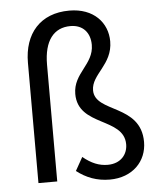

<svg xmlns="http://www.w3.org/2000/svg" viewBox="-56 -855 755 916"><g transform="rotate(-5 321.5 -397.0)"><path d="M433 13C542 13 611 -59 611 -152C611 -334 390 -309 390 -418C390 -495 492 -532 492 -644C492 -733 427 -807 310 -807C171 -807 92 -716 92 -576V0H182V-559C182 -675 230 -733 309 -733C370 -733 403 -692 403 -635C403 -541 304 -508 304 -408C304 -251 525 -278 525 -148C525 -100 492 -58 429 -58C388 -58 351 -73 311 -106L275 -42C320 -7 371 13 433 13Z"/></g></svg>

Font: Noto Sans CJK SC
Style: Regular
Weight: 400
Designer: Ryoko NISHIZUKA 西塚涼子 (kana, bopomofo & ideographs); Paul D. Hunt (Latin, Greek & Cyrillic); Sandoll Communications 산돌커뮤니
Foundry: Adobe
Version: Version 2.004;hotconv 1.0.118;makeotfexe 2.5.65603